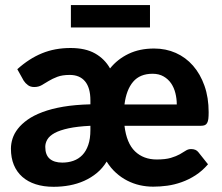

<svg xmlns="http://www.w3.org/2000/svg" viewBox="-20 -710 852 738"><path d="M22 0ZM572.5 -523.5Q617.5 -523.5 655.8 -506.5Q694 -489.5 722 -457.5Q750 -425.5 766 -380.2Q782 -335 782 -278.5Q782 -263 780.8 -253Q779.5 -243 776 -237Q772.5 -231 766.8 -228.8Q761 -226.5 751.5 -226.5H458.5Q466.5 -159.5 499 -128.2Q531.5 -97 582.5 -97Q616 -97 636.8 -103.2Q657.5 -109.5 671 -117Q684.5 -124.5 693.8 -130.8Q703 -137 714.5 -137Q733.5 -137 742.5 -125L779.5 -78.5Q757.5 -53 731.5 -36.2Q705.5 -19.5 678 -9.8Q650.5 0 622.8 3.8Q595 7.5 569 7.5Q542.5 7.5 517.2 1.8Q492 -4 469 -15.8Q446 -27.5 425.8 -45.8Q405.5 -64 390 -89Q374.5 -63.5 352.5 -45.2Q330.5 -27 303.8 -15Q277 -3 247.2 2.5Q217.5 8 186 8Q147.5 8 117.2 -1.8Q87 -11.5 65.8 -30.2Q44.5 -49 33.2 -76.2Q22 -103.5 22 -138.5Q22 -157.5 28.2 -177.2Q34.5 -197 48.8 -215.2Q63 -233.5 86.2 -250Q109.5 -266.5 143.5 -279.2Q177.5 -292 223 -299.8Q268.5 -307.5 327.5 -309V-324Q327.5 -372.5 307 -397.2Q286.5 -422 248 -422Q219.5 -422 200.5 -414.8Q181.5 -407.5 167.2 -398.8Q153 -390 140.5 -382.8Q128 -375.5 111.5 -375.5Q97 -375.5 87.2 -382.8Q77.5 -390 71 -400L46.5 -444Q92 -485 141.5 -505.2Q191 -525.5 251 -525.5Q308.5 -525.5 345.5 -504.5Q382.5 -483.5 403 -447Q431.5 -482.5 474 -503Q516.5 -523.5 572.5 -523.5ZM566.5 -426.5Q518 -426.5 491.8 -395.8Q465.5 -365 458.5 -308.5H659.5Q659.5 -330.5 654.2 -351.8Q649 -373 637.8 -389.5Q626.5 -406 608.8 -416.2Q591 -426.5 566.5 -426.5ZM327.5 -226.5Q277 -224 243.5 -216.8Q210 -209.5 190.2 -198.8Q170.5 -188 162.2 -174.2Q154 -160.5 154 -145.5Q154 -114.5 171 -99.8Q188 -85 219.5 -85Q242.5 -85 262.2 -92Q282 -99 296.5 -114Q311 -129 319.2 -152.8Q327.5 -176.5 327.5 -210.5ZM252.5 -690.5H556.5V-604.5H252.5Z"/></svg>

Font: Lato Heavy
Style: Regular
Weight: 800
Designer: Lukasz Dziedzic
Foundry: tyPoland Lukasz Dziedzic
Version: Version 2.007; 2014-02-27